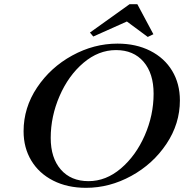

<svg xmlns="http://www.w3.org/2000/svg" viewBox="-20 -892 882 920"><path d="M93 -263Q93 -376 157.5 -472.5Q222 -569 326 -626Q430 -683 543 -683Q632 -683 700 -648.5Q768 -614 805 -552.5Q842 -491 842 -411Q842 -299 777.5 -202.5Q713 -106 609 -49Q505 8 392 8Q303 8 235 -26.5Q167 -61 130 -122.5Q93 -184 93 -263ZM716 -443Q716 -540 668 -596Q620 -652 536 -652Q452 -652 380 -591Q308 -530 265.5 -432Q223 -334 223 -231Q223 -135 271.5 -79.5Q320 -24 404 -24Q488 -24 559.5 -85Q631 -146 673.5 -243Q716 -340 716 -443ZM411 -736 601 -872H638L715 -728L688 -715L588 -789L427 -717Z"/></svg>

Font: Ibarra Real Nova
Style: Italic
Weight: 400
Italic angle: -22°
Designer: Jose Maria Ribagorda & Octavio Pardo
Foundry: Octavio Pardo
Version: Version 1.014